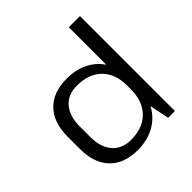

<svg xmlns="http://www.w3.org/2000/svg" viewBox="-195 -895 1058 1058"><g transform="rotate(-45 334.0 -366.0)"><path d="M287 8Q181 8 123 -52Q65 -112 65 -222V-318Q65 -428 123 -488Q181 -548 288 -548Q363 -548 419 -517.5Q475 -487 506 -431Q537 -375 537 -298V-247Q537 -170 506 -112.5Q475 -55 418.5 -23.5Q362 8 287 8ZM300 -58Q392 -58 444 -111Q496 -164 496 -256V-286Q496 -377 444 -429Q392 -481 300 -481Q230 -481 191 -436Q152 -391 152 -309V-229Q152 -148 191.5 -103Q231 -58 300 -58ZM496 -169V-740H583V0H530Z"/></g></svg>

Font: Pathway Extreme
Style: Regular
Weight: 400
Designer: Eduardo Rodriguez Tunni
Foundry: Eduardo Rodriguez Tunni
Version: Version 1.001;gftools[0.9.26]